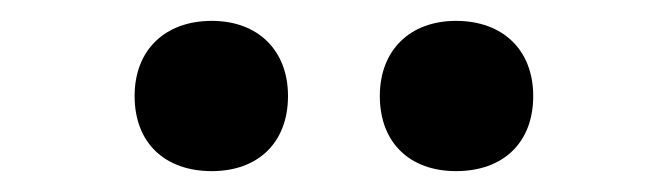

<svg xmlns="http://www.w3.org/2000/svg" viewBox="-20 -806 640 184"><path d="M183 -642C227 -642 256 -669 256 -714C256 -758 227 -786 183 -786C138 -786 109 -758 109 -714C109 -669 138 -642 183 -642ZM417 -642C462 -642 491 -669 491 -714C491 -758 462 -786 417 -786C373 -786 344 -758 344 -714C344 -669 373 -642 417 -642Z"/></svg>

Font: Tekne LDO
Style: Bold
Weight: 700
Monospace: yes
Designer: Alessio Laiso, Mario Rullo, Paolo Rosset
Foundry: Alessio Laiso
Version: Version 1.000;hotconv 1.0.109;makeotfexe 2.5.65596